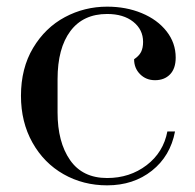

<svg xmlns="http://www.w3.org/2000/svg" viewBox="-20 -547 587 577"><path d="M43 -259Q43 -342 79.5 -403Q116 -464 175 -495.5Q234 -527 302 -527Q359 -527 406 -507.5Q453 -488 480.5 -453Q508 -418 508 -374Q508 -341 491 -323.5Q474 -306 446 -306Q419 -306 401 -324Q383 -342 383 -369Q398 -379 404 -391Q410 -403 410 -421Q410 -458 380.5 -481.5Q351 -505 302 -505Q230 -505 191.5 -453.5Q153 -402 153 -309V-209Q153 -120 190.5 -66Q228 -12 302 -12Q370 -12 420.5 -50.5Q471 -89 483 -152H506Q492 -78 436.5 -34Q381 10 302 10Q230 10 171 -23.5Q112 -57 77.5 -118.5Q43 -180 43 -259Z"/></svg>

Font: Prata
Style: Regular
Weight: 400
Designer: Ivan Petrov
Foundry: Cyreal
Version: Version 2.000